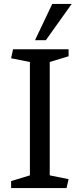

<svg xmlns="http://www.w3.org/2000/svg" viewBox="-20 -949 402 969"><path d="M231 -636.2V-64L326.2 -44.9L315.9 0H36.1V-35.2L130.9 -64V-636.2L36.1 -654.8L45.9 -700.2H326.2V-665ZM211.4 -746.1H156.7L243.7 -929.2H341.8Z"/></svg>

Font: Brawler
Style: Regular
Weight: 400
Version: Version 1.000